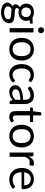

<svg xmlns="http://www.w3.org/2000/svg" viewBox="1448 -2176 900 3837"><g transform="rotate(90 1898.5 -258.0)"><path d="M225.6 -485.4Q255.4 -485.4 281.2 -478.5Q307.1 -471.7 328.1 -459H453.1V-427.2Q453.1 -410.2 433.6 -407.2L382.8 -399.9Q397.9 -368.7 397.9 -331.5Q397.9 -296.4 385 -268.1Q372.1 -239.7 349.1 -219.7Q326.2 -199.7 294.7 -188.7Q263.2 -177.7 225.6 -177.7Q194.3 -177.7 168 -185.1Q153.8 -175.8 147 -165.3Q140.1 -154.8 140.1 -144.5Q140.1 -127.4 153.3 -119.1Q166.5 -110.8 188 -106.9Q209.5 -103 236.8 -102.1Q264.2 -101.1 292.7 -98.9Q321.3 -96.7 348.6 -91.8Q376 -86.9 397.5 -75Q418.9 -63 432.1 -42.2Q445.3 -21.5 445.3 11.7Q445.3 42.5 430.7 71.3Q416 100.1 388.4 122.6Q360.8 145 321 158.4Q281.2 171.9 231 171.9Q180.7 171.9 143.1 161.6Q105.5 151.4 80.6 133.8Q55.7 116.2 43.5 93.3Q31.2 70.3 31.2 45.4Q31.2 10.3 52 -14.2Q72.8 -38.6 109.4 -52.7Q89.4 -62 77.6 -78.1Q65.9 -94.2 65.9 -121.1Q65.9 -141.6 80.6 -164.6Q95.2 -187.5 124.5 -202.6Q90.8 -222.7 71.5 -255.4Q52.2 -288.1 52.2 -331.5Q52.2 -366.7 65.2 -395Q78.1 -423.3 101.1 -443.6Q124 -463.9 155.8 -474.6Q187.5 -485.4 225.6 -485.4ZM366.2 25.9Q366.2 8.8 357.2 -2Q348.1 -12.7 332.5 -18.8Q316.9 -24.9 296.4 -27.6Q275.9 -30.3 252.9 -31.7Q230 -33.2 206.3 -34.2Q182.6 -35.2 160.6 -38.6Q136.7 -25.9 121.6 -8.1Q106.4 9.8 106.4 34.7Q106.4 50.8 113.8 64.5Q121.1 78.1 136.5 88.1Q151.9 98.1 175.8 104Q199.7 109.9 232.4 109.9Q264.6 109.9 289.6 103.5Q314.5 97.2 331.5 86.2Q348.6 75.2 357.4 59.8Q366.2 44.4 366.2 25.9ZM225.6 -234.4Q272.9 -234.4 297.1 -260.7Q321.3 -287.1 321.3 -329.6Q321.3 -373 297.1 -398.7Q272.9 -424.3 225.6 -424.3Q179.2 -424.3 155 -398.7Q130.9 -373 130.9 -329.6Q130.9 -308.6 137 -291.3Q143.1 -273.9 155 -261.2Q167 -248.5 184.8 -241.5Q202.6 -234.4 225.6 -234.4Z M524.4 0ZM628.4 -477.5V0H542.5V-477.5ZM645 -627Q645 -614.7 640.1 -603.8Q635.3 -592.8 626.7 -584.7Q618.2 -576.7 607.2 -571.8Q596.2 -566.9 584 -566.9Q571.8 -566.9 561 -571.8Q550.3 -576.7 542.2 -584.7Q534.2 -592.8 529.3 -603.8Q524.4 -614.7 524.4 -627Q524.4 -639.6 529.3 -650.6Q534.2 -661.6 542.2 -669.9Q550.3 -678.2 561 -683.1Q571.8 -688 584 -688Q596.2 -688 607.2 -683.1Q618.2 -678.2 626.7 -669.9Q635.3 -661.6 640.1 -650.6Q645 -639.6 645 -627Z M964.4 -484.9Q1016.6 -484.9 1058.6 -467.5Q1100.6 -450.2 1129.9 -418.2Q1159.2 -386.2 1175 -340.8Q1190.9 -295.4 1190.9 -239.3Q1190.9 -182.6 1175 -137.2Q1159.2 -91.8 1129.9 -59.8Q1100.6 -27.8 1058.6 -10.5Q1016.6 6.8 964.4 6.8Q912.1 6.8 869.9 -10.5Q827.6 -27.8 798.1 -59.8Q768.6 -91.8 752.7 -137.2Q736.8 -182.6 736.8 -239.3Q736.8 -295.4 752.7 -340.8Q768.6 -386.2 798.1 -418.2Q827.6 -450.2 869.9 -467.5Q912.1 -484.9 964.4 -484.9ZM964.4 -60.1Q999 -60.1 1024.9 -72Q1050.8 -84 1068.1 -106.9Q1085.4 -129.9 1094 -163.1Q1102.5 -196.3 1102.5 -238.8Q1102.5 -281.2 1094 -314.5Q1085.4 -347.7 1068.1 -370.6Q1050.8 -393.6 1024.9 -405.8Q999 -418 964.4 -418Q929.2 -418 903.1 -405.8Q877 -393.6 859.6 -370.6Q842.3 -347.7 833.7 -314.5Q825.2 -281.2 825.2 -238.8Q825.2 -196.3 833.7 -163.1Q842.3 -129.9 859.6 -106.9Q877 -84 903.1 -72Q929.2 -60.1 964.4 -60.1Z M1603 -391.6Q1599.1 -386.2 1595.5 -383.5Q1591.8 -380.9 1585 -380.9Q1577.6 -380.9 1569.8 -386.7Q1562 -392.6 1550.3 -399.7Q1538.6 -406.7 1521.7 -412.6Q1504.9 -418.5 1480.5 -418.5Q1448.2 -418.5 1423.6 -406Q1398.9 -393.6 1382.6 -370.4Q1366.2 -347.2 1357.7 -314Q1349.1 -280.8 1349.1 -239.3Q1349.1 -196.3 1358.2 -162.8Q1367.2 -129.4 1383.8 -106.4Q1400.4 -83.5 1423.8 -71.5Q1447.3 -59.6 1476.6 -59.6Q1504.9 -59.6 1522.9 -66.9Q1541 -74.2 1553.2 -83Q1565.4 -91.8 1573.5 -99.1Q1581.5 -106.4 1590.3 -106.4Q1600.1 -106.4 1606 -98.1L1630.9 -66.9Q1615.2 -47.9 1596.2 -33.9Q1577.1 -20 1555.2 -11Q1533.2 -2 1509.5 2.4Q1485.8 6.8 1461.4 6.8Q1419.4 6.8 1382.8 -9.8Q1346.2 -26.4 1319.1 -57.9Q1292 -89.4 1276.6 -135Q1261.2 -180.7 1261.2 -239.3Q1261.2 -292.5 1275.4 -337.6Q1289.6 -382.8 1316.7 -415.5Q1343.8 -448.2 1383.5 -466.6Q1423.3 -484.9 1475.1 -484.9Q1523.9 -484.9 1560.5 -468.5Q1597.2 -452.1 1625.5 -422.9Z M2021.5 0Q2008.8 0 2002 -3.9Q1995.1 -7.8 1992.7 -20L1981.9 -64.5Q1963.4 -47.4 1945.6 -33.9Q1927.7 -20.5 1908.2 -11.2Q1888.7 -2 1866.2 2.7Q1843.8 7.3 1816.9 7.3Q1789.1 7.3 1764.9 -0.2Q1740.7 -7.8 1722.4 -23.7Q1704.1 -39.6 1693.6 -63.2Q1683.1 -86.9 1683.1 -119.1Q1683.1 -147.5 1698.5 -173.6Q1713.9 -199.7 1748.5 -220.2Q1783.2 -240.7 1838.9 -253.7Q1894.5 -266.6 1975.6 -268.6V-305.2Q1975.6 -360.8 1951.9 -388.9Q1928.2 -417 1882.8 -417Q1852.5 -417 1831.8 -409.2Q1811 -401.4 1795.9 -392.1Q1780.8 -382.8 1769.8 -375Q1758.8 -367.2 1747.6 -367.2Q1738.8 -367.2 1732.4 -371.6Q1726.1 -376 1722.2 -382.8L1706.5 -410.2Q1746.1 -448.2 1791.7 -467Q1837.4 -485.8 1893.1 -485.8Q1933.1 -485.8 1964.4 -472.9Q1995.6 -460 2016.6 -436Q2037.6 -412.1 2048.6 -378.9Q2059.6 -345.7 2059.6 -305.2V0ZM1842.8 -52.7Q1864.3 -52.7 1882.3 -57.1Q1900.4 -61.5 1916.5 -69.6Q1932.6 -77.6 1947 -89.6Q1961.4 -101.6 1975.6 -116.2V-214.8Q1918.5 -212.4 1878.4 -205.3Q1838.4 -198.2 1813.2 -186.5Q1788.1 -174.8 1776.9 -158.9Q1765.6 -143.1 1765.6 -123.5Q1765.6 -105 1771.7 -91.6Q1777.8 -78.1 1788.1 -69.6Q1798.3 -61 1812.5 -56.9Q1826.7 -52.7 1842.8 -52.7Z M2315.4 7.3Q2260.3 7.3 2230.5 -24.4Q2200.7 -56.2 2200.7 -115.2V-406.2H2146Q2138.7 -406.2 2133.5 -411.1Q2128.4 -416 2128.4 -425.3V-459.5L2203.6 -469.2L2223.6 -616.2Q2224.6 -623.5 2229.7 -627.9Q2234.9 -632.3 2242.7 -632.3H2286.6V-468.8H2418V-406.2H2286.6V-121.1Q2286.6 -91.8 2300 -77.1Q2313.5 -62.5 2335 -62.5Q2347.7 -62.5 2356.7 -65.9Q2365.7 -69.3 2372.1 -73.7Q2378.4 -78.1 2383.1 -81.5Q2387.7 -85 2391.6 -85Q2396 -85 2398.7 -83Q2401.4 -81.1 2403.8 -76.7L2429.2 -35.6Q2407.2 -15.1 2377.4 -3.9Q2347.7 7.3 2315.4 7.3Z M2701.2 -484.9Q2753.4 -484.9 2795.4 -467.5Q2837.4 -450.2 2866.7 -418.2Q2896 -386.2 2911.9 -340.8Q2927.7 -295.4 2927.7 -239.3Q2927.7 -182.6 2911.9 -137.2Q2896 -91.8 2866.7 -59.8Q2837.4 -27.8 2795.4 -10.5Q2753.4 6.8 2701.2 6.8Q2648.9 6.8 2606.7 -10.5Q2564.5 -27.8 2534.9 -59.8Q2505.4 -91.8 2489.5 -137.2Q2473.6 -182.6 2473.6 -239.3Q2473.6 -295.4 2489.5 -340.8Q2505.4 -386.2 2534.9 -418.2Q2564.5 -450.2 2606.7 -467.5Q2648.9 -484.9 2701.2 -484.9ZM2701.2 -60.1Q2735.8 -60.1 2761.7 -72Q2787.6 -84 2804.9 -106.9Q2822.3 -129.9 2830.8 -163.1Q2839.4 -196.3 2839.4 -238.8Q2839.4 -281.2 2830.8 -314.5Q2822.3 -347.7 2804.9 -370.6Q2787.6 -393.6 2761.7 -405.8Q2735.8 -418 2701.2 -418Q2666 -418 2639.9 -405.8Q2613.8 -393.6 2596.4 -370.6Q2579.1 -347.7 2570.6 -314.5Q2562 -281.2 2562 -238.8Q2562 -196.3 2570.6 -163.1Q2579.1 -129.9 2596.4 -106.9Q2613.8 -84 2639.9 -72Q2666 -60.1 2701.2 -60.1Z M3028.3 0V-477.5H3077.6Q3091.3 -477.5 3096.9 -472.2Q3102.5 -466.8 3103.5 -454.1L3109.4 -383.8Q3131.3 -431.2 3163.6 -458.5Q3195.8 -485.8 3241.2 -485.8Q3256.3 -485.8 3269.5 -482.7Q3282.7 -479.5 3293.5 -472.2L3286.6 -408.7Q3285.2 -396.5 3272.9 -396.5Q3266.1 -396.5 3253.7 -399.2Q3241.2 -401.9 3226.1 -401.9Q3204.1 -401.9 3187.3 -395.3Q3170.4 -388.7 3157 -375.7Q3143.6 -362.8 3133.3 -344.2Q3123 -325.7 3114.3 -301.8V0Z M3561 -484.9Q3604 -484.9 3640.6 -470.7Q3677.2 -456.5 3704.1 -429.2Q3731 -401.9 3746.1 -362.3Q3761.2 -322.8 3761.2 -271.5Q3761.2 -251.5 3756.8 -244.9Q3752.4 -238.3 3740.7 -238.3H3421.4Q3422.4 -193.4 3433.6 -159.9Q3444.8 -126.5 3464.6 -104.5Q3484.4 -82.5 3511.7 -71.5Q3539.1 -60.5 3572.8 -60.5Q3604 -60.5 3627 -67.6Q3649.9 -74.7 3666.3 -83.5Q3682.6 -92.3 3693.8 -99.4Q3705.1 -106.4 3713.4 -106.4Q3718.8 -106.4 3722.7 -104.2Q3726.6 -102.1 3729.5 -98.1L3753.9 -66.9Q3737.8 -47.9 3716.1 -33.9Q3694.3 -20 3669.4 -11Q3644.5 -2 3617.9 2.4Q3591.3 6.8 3565.4 6.8Q3515.6 6.8 3473.6 -9.8Q3431.6 -26.4 3401.1 -58.8Q3370.6 -91.3 3353.5 -138.9Q3336.4 -186.5 3336.4 -248.5Q3336.4 -298.3 3351.8 -341.6Q3367.2 -384.8 3396.2 -416.7Q3425.3 -448.7 3467 -466.8Q3508.8 -484.9 3561 -484.9ZM3562.5 -422.4Q3502.4 -422.4 3467.5 -387.2Q3432.6 -352.1 3423.8 -291H3684.1Q3684.1 -319.8 3675.8 -344Q3667.5 -368.2 3651.9 -385.5Q3636.2 -402.8 3613.5 -412.6Q3590.8 -422.4 3562.5 -422.4Z"/></g></svg>

Font: Carlito
Style: Regular
Weight: 400
Designer: Lukasz Dziedzic
Foundry: tyPoland Lukasz Dziedzic
Version: Version 1.104